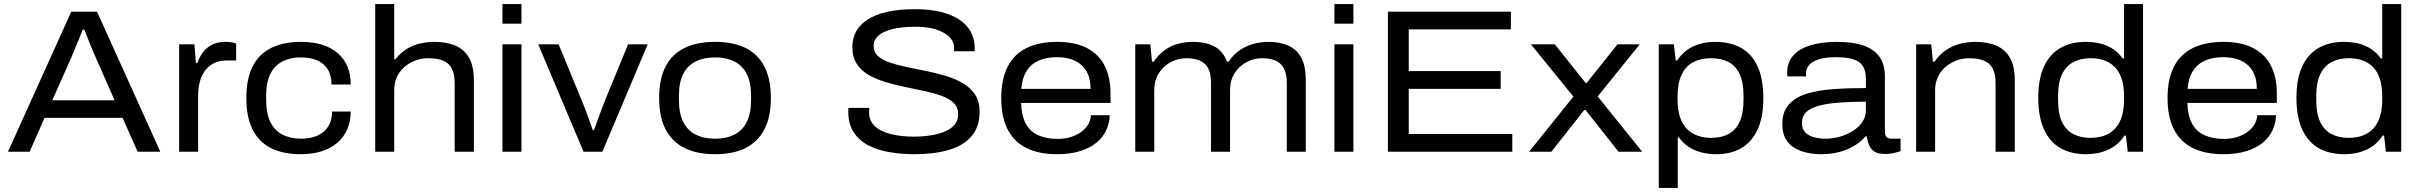

<svg xmlns="http://www.w3.org/2000/svg" viewBox="-20 -743 11848 940"><path d="M19 0 329 -686H455L765 0H654L580 -166H198L125 0ZM236 -252H541L449 -461Q444 -471 436.5 -489Q429 -507 421 -527Q413 -547 405.5 -566Q398 -585 393 -598H385Q377 -577 366 -550.5Q355 -524 345 -500Q335 -476 329 -461Z M857 0V-526H932L939 -434H946Q954 -458 970 -482Q986 -506 1014 -522Q1042 -538 1082 -538Q1097 -538 1112 -536Q1127 -534 1136 -530V-447H1093Q1053 -447 1026 -433Q999 -419 982 -394.5Q965 -370 957.5 -340Q950 -310 950 -279V0Z M1453 12Q1365 12 1305.5 -18.5Q1246 -49 1216 -110Q1186 -171 1186 -263Q1186 -355 1216 -416Q1246 -477 1306 -507.5Q1366 -538 1454 -538Q1511 -538 1555.5 -524.5Q1600 -511 1632 -484Q1664 -457 1680.5 -418.5Q1697 -380 1697 -329H1603Q1603 -375 1584 -404.5Q1565 -434 1531.5 -448Q1498 -462 1453 -462Q1402 -462 1363.5 -442.5Q1325 -423 1304 -382Q1283 -341 1283 -273V-253Q1283 -188 1303.5 -146Q1324 -104 1363 -84Q1402 -64 1455 -64Q1500 -64 1534 -79Q1568 -94 1587 -124Q1606 -154 1606 -197H1697Q1697 -149 1680 -110Q1663 -71 1631.5 -44Q1600 -17 1555 -2.5Q1510 12 1453 12Z M1817 0V-723H1910V-453H1916Q1941 -485 1971.5 -503.5Q2002 -522 2036.5 -530Q2071 -538 2107 -538Q2168 -538 2211 -519Q2254 -500 2277 -459Q2300 -418 2300 -350V0H2206V-335Q2206 -373 2196.5 -397Q2187 -421 2170 -434Q2153 -447 2129 -452.5Q2105 -458 2076 -458Q2034 -458 1995.5 -439Q1957 -420 1933.5 -385Q1910 -350 1910 -300V0Z M2440 -627V-723H2533V-627ZM2440 0V-526H2533V0Z M2837 0 2615 -526H2715L2826 -256Q2834 -238 2844 -211.5Q2854 -185 2864.5 -156.5Q2875 -128 2882 -106H2888Q2896 -127 2905.5 -154Q2915 -181 2925.5 -208.5Q2936 -236 2944 -256L3055 -526H3151L2929 0Z M3481 12Q3392 12 3331 -18.5Q3270 -49 3238.5 -110Q3207 -171 3207 -263Q3207 -356 3238.5 -417Q3270 -478 3331 -508Q3392 -538 3481 -538Q3570 -538 3630.5 -508Q3691 -478 3722.5 -417Q3754 -356 3754 -263Q3754 -171 3722.5 -110Q3691 -49 3630.5 -18.5Q3570 12 3481 12ZM3481 -64Q3536 -64 3575.5 -84Q3615 -104 3636 -146Q3657 -188 3657 -253V-274Q3657 -340 3636 -381Q3615 -422 3575.5 -442Q3536 -462 3481 -462Q3426 -462 3386 -442Q3346 -422 3325 -381Q3304 -340 3304 -274V-253Q3304 -188 3325 -146Q3346 -104 3386 -84Q3426 -64 3481 -64Z M4459 12Q4394 12 4335 2Q4276 -8 4231 -31.5Q4186 -55 4159.5 -95.5Q4133 -136 4133 -197Q4133 -203 4133.5 -207.5Q4134 -212 4134 -215H4236Q4236 -211 4235.5 -204.5Q4235 -198 4235 -191Q4235 -153 4262 -126.5Q4289 -100 4339.5 -87Q4390 -74 4456 -74Q4486 -74 4517 -77.5Q4548 -81 4575.5 -88.5Q4603 -96 4624.5 -108.5Q4646 -121 4658.5 -139.5Q4671 -158 4671 -183Q4671 -217 4649.5 -238.5Q4628 -260 4591 -273.5Q4554 -287 4507.5 -297Q4461 -307 4412 -317Q4363 -327 4316.5 -341Q4270 -355 4233 -376Q4196 -397 4174.5 -430.5Q4153 -464 4153 -513Q4153 -555 4171.5 -589Q4190 -623 4228 -647.5Q4266 -672 4323.5 -685Q4381 -698 4460 -698Q4532 -698 4586.5 -684.5Q4641 -671 4678 -646Q4715 -621 4733.5 -586Q4752 -551 4752 -508V-492H4651V-509Q4651 -539 4628 -562Q4605 -585 4563.5 -598.5Q4522 -612 4465 -612Q4395 -612 4349 -600.5Q4303 -589 4280 -568Q4257 -547 4257 -519Q4257 -488 4278.5 -468.5Q4300 -449 4337 -436.5Q4374 -424 4420.5 -414.5Q4467 -405 4516 -395Q4565 -385 4611.5 -371Q4658 -357 4695 -335Q4732 -313 4754 -279.5Q4776 -246 4776 -197Q4776 -121 4735.5 -75Q4695 -29 4623.5 -8.5Q4552 12 4459 12Z M5155 12Q5068 12 5007 -17.5Q4946 -47 4914 -108Q4882 -169 4882 -263Q4882 -356 4913.5 -417Q4945 -478 5006 -508Q5067 -538 5155 -538Q5243 -538 5301 -508Q5359 -478 5388 -421.5Q5417 -365 5417 -285V-239H4979Q4981 -176 5002.5 -137Q5024 -98 5064 -80.5Q5104 -63 5158 -63Q5195 -63 5224 -72.5Q5253 -82 5274 -97.5Q5295 -113 5307.5 -134Q5320 -155 5321 -179H5413Q5412 -140 5396 -105.5Q5380 -71 5348 -44.5Q5316 -18 5267.5 -3Q5219 12 5155 12ZM4980 -308H5319Q5319 -351 5306 -380.5Q5293 -410 5270 -428.5Q5247 -447 5217.5 -455Q5188 -463 5153 -463Q5103 -463 5065.5 -446.5Q5028 -430 5006 -395.5Q4984 -361 4980 -308Z M5538 0V-526H5612L5620 -441H5628Q5653 -477 5683.5 -498.5Q5714 -520 5749.5 -529Q5785 -538 5820 -538Q5883 -538 5925.5 -515.5Q5968 -493 5987 -441H5995Q6019 -477 6050.5 -498Q6082 -519 6117.5 -528.5Q6153 -538 6190 -538Q6247 -538 6288 -519.5Q6329 -501 6351 -460Q6373 -419 6373 -351V0H6280V-336Q6280 -373 6270.5 -397Q6261 -421 6245 -434Q6229 -447 6206.5 -452.5Q6184 -458 6158 -458Q6118 -458 6082 -438.5Q6046 -419 6024 -384Q6002 -349 6002 -300V0H5909V-336Q5909 -373 5900 -397Q5891 -421 5874.5 -434Q5858 -447 5836 -452.5Q5814 -458 5789 -458Q5748 -458 5711.5 -438.5Q5675 -419 5653 -384Q5631 -349 5631 -300V0Z M6513 -627V-723H6606V-627ZM6513 0V-526H6606V0Z M6775 0V-686H7377V-599H6877V-395H7327V-308H6877V-87H7384V0Z M7466 0 7683 -270 7475 -526H7592L7743 -337H7748L7899 -526H8008L7802 -271L8020 0H7904L7743 -204H7736L7575 0Z M8101 177V-526H8175L8184 -447H8191Q8223 -494 8270 -516Q8317 -538 8376 -538Q8451 -538 8504 -508.5Q8557 -479 8585 -417.5Q8613 -356 8613 -261Q8613 -170 8585 -109Q8557 -48 8505.5 -18Q8454 12 8383 12Q8344 12 8309.5 3Q8275 -6 8247.5 -24Q8220 -42 8200 -70H8194V177ZM8357 -68Q8408 -68 8443.5 -87.5Q8479 -107 8497.5 -148Q8516 -189 8516 -253V-273Q8516 -339 8497 -380Q8478 -421 8442 -439.5Q8406 -458 8357 -458Q8305 -458 8268 -437.5Q8231 -417 8212 -375.5Q8193 -334 8193 -270V-256Q8193 -204 8205.5 -168Q8218 -132 8240 -110.5Q8262 -89 8292 -78.5Q8322 -68 8357 -68Z M8897 12Q8860 12 8826 4.5Q8792 -3 8764.5 -19.5Q8737 -36 8721.5 -64.5Q8706 -93 8706 -136Q8706 -195 8737 -230.5Q8768 -266 8823.5 -283.5Q8879 -301 8953.5 -306.5Q9028 -312 9115 -312V-357Q9115 -394 9101.5 -417.5Q9088 -441 9056 -452Q9024 -463 8966 -463Q8916 -463 8884 -452.5Q8852 -442 8837 -424.5Q8822 -407 8822 -386V-369H8731Q8730 -374 8730 -378.5Q8730 -383 8730 -390Q8730 -437 8759 -470.5Q8788 -504 8843 -521Q8898 -538 8975 -538Q9052 -538 9103.5 -520Q9155 -502 9181.5 -465Q9208 -428 9208 -369V-101Q9208 -81 9216 -72.5Q9224 -64 9240 -64H9285V-3Q9270 2 9250.5 6.5Q9231 11 9209 11Q9177 11 9158.5 0Q9140 -11 9131.5 -31Q9123 -51 9120 -75H9113Q9090 -48 9056 -28Q9022 -8 8981.5 2Q8941 12 8897 12ZM8917 -64Q8953 -64 8988 -74Q9023 -84 9051.5 -102Q9080 -120 9097.5 -145.5Q9115 -171 9115 -202V-245Q9013 -245 8943 -236.5Q8873 -228 8837.5 -205.5Q8802 -183 8802 -140Q8802 -112 8817.5 -95.5Q8833 -79 8859.5 -71.5Q8886 -64 8917 -64Z M9361 0V-526H9435L9443 -441H9451Q9476 -477 9508.5 -498.5Q9541 -520 9577.5 -529Q9614 -538 9651 -538Q9712 -538 9755 -519Q9798 -500 9821 -459Q9844 -418 9844 -350V0H9750V-335Q9750 -373 9740.5 -397Q9731 -421 9714 -434Q9697 -447 9673 -452.5Q9649 -458 9620 -458Q9578 -458 9539.5 -438.5Q9501 -419 9477.5 -384Q9454 -349 9454 -300V0Z M10194 12Q10120 12 10067.5 -18Q10015 -48 9987 -109.5Q9959 -171 9959 -265Q9959 -358 9987.5 -418.5Q10016 -479 10068 -508.5Q10120 -538 10191 -538Q10231 -538 10264.5 -529.5Q10298 -521 10325 -503Q10352 -485 10372 -457H10379V-723H10472V0H10397L10388 -79H10381Q10350 -32 10301.5 -10Q10253 12 10194 12ZM10214 -68Q10267 -68 10304 -89Q10341 -110 10360 -151.5Q10379 -193 10379 -255V-270Q10379 -322 10367 -358Q10355 -394 10332.5 -416Q10310 -438 10280.5 -448Q10251 -458 10216 -458Q10166 -458 10130 -438.5Q10094 -419 10075 -378.5Q10056 -338 10056 -273V-253Q10056 -187 10075 -146.5Q10094 -106 10130 -87Q10166 -68 10214 -68Z M10865 12Q10778 12 10717 -17.5Q10656 -47 10624 -108Q10592 -169 10592 -263Q10592 -356 10623.5 -417Q10655 -478 10716 -508Q10777 -538 10865 -538Q10953 -538 11011 -508Q11069 -478 11098 -421.5Q11127 -365 11127 -285V-239H10689Q10691 -176 10712.5 -137Q10734 -98 10774 -80.5Q10814 -63 10868 -63Q10905 -63 10934 -72.5Q10963 -82 10984 -97.5Q11005 -113 11017.5 -134Q11030 -155 11031 -179H11123Q11122 -140 11106 -105.5Q11090 -71 11058 -44.5Q11026 -18 10977.5 -3Q10929 12 10865 12ZM10690 -308H11029Q11029 -351 11016 -380.5Q11003 -410 10980 -428.5Q10957 -447 10927.5 -455Q10898 -463 10863 -463Q10813 -463 10775.5 -446.5Q10738 -430 10716 -395.5Q10694 -361 10690 -308Z M11458 12Q11384 12 11331.5 -18Q11279 -48 11251 -109.5Q11223 -171 11223 -265Q11223 -358 11251.5 -418.5Q11280 -479 11332 -508.5Q11384 -538 11455 -538Q11495 -538 11528.5 -529.5Q11562 -521 11589 -503Q11616 -485 11636 -457H11643V-723H11736V0H11661L11652 -79H11645Q11614 -32 11565.5 -10Q11517 12 11458 12ZM11478 -68Q11531 -68 11568 -89Q11605 -110 11624 -151.5Q11643 -193 11643 -255V-270Q11643 -322 11631 -358Q11619 -394 11596.5 -416Q11574 -438 11544.5 -448Q11515 -458 11480 -458Q11430 -458 11394 -438.5Q11358 -419 11339 -378.5Q11320 -338 11320 -273V-253Q11320 -187 11339 -146.5Q11358 -106 11394 -87Q11430 -68 11478 -68Z"/></svg>

Font: Archivo SemiExpanded
Style: Regular
Weight: 400
Width: 6
Designer: Hector Gatti
Foundry: Omnibus-Type
Version: Version 2.001